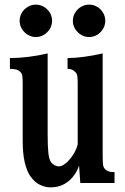

<svg xmlns="http://www.w3.org/2000/svg" viewBox="-20 -791 540 830"><path d="M134.8 -771Q153.8 -771 169.9 -761.5Q186 -752 195.6 -736.1Q205.1 -720.2 205.1 -701.2Q205.1 -682.1 195.6 -666.3Q186 -650.4 169.9 -640.6Q153.8 -630.9 134.8 -630.9Q116.2 -630.9 100.1 -640.6Q84 -650.4 74.5 -666.3Q64.9 -682.1 64.9 -701.2Q64.9 -720.2 74.5 -736.1Q84 -752 100.1 -761.5Q116.2 -771 134.8 -771ZM365.2 -771Q384.3 -771 400.1 -761.5Q416 -752 425.5 -736.1Q435.1 -720.2 435.1 -701.2Q435.1 -682.1 425.5 -666.3Q416 -650.4 400.1 -640.6Q384.3 -630.9 365.2 -630.9Q346.2 -630.9 330.3 -640.6Q314.5 -650.4 304.7 -666.3Q294.9 -682.1 294.9 -701.2Q294.9 -720.2 304.7 -736.1Q314.5 -752 330.3 -761.5Q346.2 -771 365.2 -771ZM186 -211.9Q186 -158.2 189 -130.6Q191.9 -103 200.2 -90.8Q206.1 -82 215.8 -76.9Q225.6 -71.8 235.8 -71.8Q244.6 -71.8 256.6 -79.6Q268.6 -87.4 280.5 -101.1Q292.5 -114.7 302 -131.8Q311.5 -148.9 315.9 -167V-426.8Q315.9 -445.8 314.7 -459Q313.5 -472.2 305.2 -480Q298.3 -486.8 290.8 -490Q283.2 -493.2 272 -493.2V-540Q302.7 -540 342 -545.2Q381.3 -550.3 423.8 -560.1V-131.8Q423.8 -97.7 425 -82.5Q426.3 -67.4 434.1 -60.1Q440.9 -53.2 449.5 -50Q458 -46.9 475.1 -46.9V0H327.1L321.8 -75.2Q314.5 -52.7 298.6 -31Q282.7 -9.3 257.6 4.9Q232.4 19 196.8 19Q177.2 19 153.6 8.3Q129.9 -2.4 110.8 -29.8Q95.2 -53.2 86.7 -90.3Q78.1 -127.4 78.1 -182.1V-429.2Q78.1 -446.3 76.9 -459.5Q75.7 -472.7 67.9 -480Q61.5 -486.8 51.5 -490Q41.5 -493.2 22.9 -493.2V-540Q61.5 -540 103 -545.2Q144.5 -550.3 186 -560.1Z"/></svg>

Font: BIZ UDMincho
Style: Bold
Weight: 700
Monospace: yes
Designer: TypeBank Co., Ltd.
Foundry: Morisawa Inc.
Version: Version 1.06